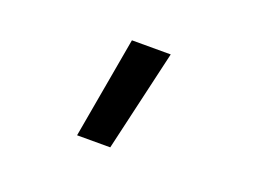

<svg xmlns="http://www.w3.org/2000/svg" viewBox="-60 -265 720 544"><g transform="rotate(20 300.0 7.0)"><path d="M205 160 259 -146H376L305 160Z"/></g></svg>

Font: Pitagon Sans Mono Medium
Style: Regular
Weight: 500
Monospace: yes
Designer: Travis Tran
Foundry: Pitagon
Version: Version 1.001; ttfautohint (v1.8.4.7-5d5b);gftools[0.9.26]